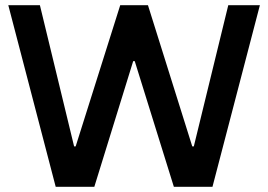

<svg xmlns="http://www.w3.org/2000/svg" viewBox="-20 -720 1035 741"><path d="M12 -700H134L266 -155H272L444 -700H551L722 -155H728L861 -700H983L800 1H651L500 -484H494L344 1H195Z"/></svg>

Font: Be Vietnam SemiBold
Style: Regular
Weight: 600
Designer: Gabriel Lam
Foundry: TypeRant
Version: Version 4.000